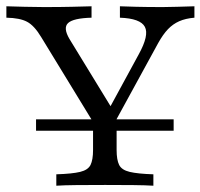

<svg xmlns="http://www.w3.org/2000/svg" viewBox="-30 -591 638 611"><path d="M84.7 -175V-211.3H522.6V-175ZM291.9 -160.5 100.8 -473.4Q79 -509.7 56 -521.8Q33.1 -533.9 -9.7 -534.7V-571Q18.5 -570.2 48.8 -569.4Q79 -568.5 109.7 -568.5Q162.1 -568.5 198.8 -569.4Q235.5 -570.2 261.3 -571V-534.7Q203.2 -533.1 186.7 -517.7Q170.2 -502.4 191.1 -466.9L333.1 -234.7L305.6 -223.4L411.3 -417.7Q445.2 -479 431 -505.6Q416.9 -532.3 351.6 -534.7V-571Q368.5 -570.2 403.6 -569.4Q438.7 -568.5 487.9 -568.5Q511.3 -568.5 534.3 -569.4Q557.3 -570.2 588.7 -571V-534.7Q560.5 -532.3 540.3 -523.4Q520.2 -514.5 504.4 -498Q488.7 -481.5 473.4 -454L312.9 -160.5ZM149.2 0V-36.3Q200 -37.9 225 -44Q250 -50 258.1 -66.1Q266.1 -82.3 266.1 -113.7V-250.8L311.3 -194.4L341.1 -241.1V-113.7Q341.1 -82.3 349.2 -66.1Q357.3 -50 382.7 -44Q408.1 -37.9 458.1 -36.3V0Q433.9 -1.6 393.5 -2Q353.2 -2.4 304.8 -2.4Q253.2 -2.4 212.9 -2Q172.6 -1.6 149.2 0Z"/></svg>

Font: Playfair 9pt Light
Style: Regular
Weight: 300
Designer: Claus Eggers Sørensen
Foundry: Claus Eggers Sørensen
Version: Version 2.001;gftools[0.9.30]